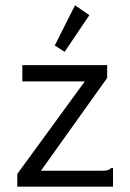

<svg xmlns="http://www.w3.org/2000/svg" viewBox="-20 -702 490 722"><path d="M45 -48 299 -396H64V-457H383V-409L134 -60H361Q378 -60 385 -62Q392 -64 398 -70H405V0H45ZM223 -507 186 -531 262 -682 316 -645Z"/></svg>

Font: Inconsolata SemiCondensed
Style: Regular
Weight: 400
Width: 4
Monospace: yes
Designer: Raph Levien, Cyreal, Brenton Simpson
Foundry: Raph Levien, Cyreal, Google
Version: Version 3.000; ttfautohint (v1.8.2.53-6de2)